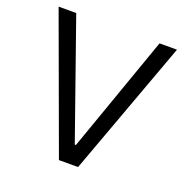

<svg xmlns="http://www.w3.org/2000/svg" viewBox="-127 -824 914 942"><g transform="rotate(20 330.5 -353.5)"><path d="M327 -98H333L548 -707H639L380 0H280L21 -707H113Z"/></g></svg>

Font: Asta Sans
Style: Regular
Weight: 400
Designer: 42dot
Version: Version 1.000